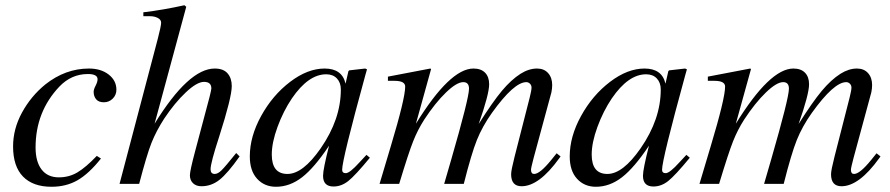

<svg xmlns="http://www.w3.org/2000/svg" viewBox="-20 -703 3404 734"><path d="M350 -107 366 -97Q320 -39 276.5 -14Q233 11 177 11Q106 11 68 -28Q30 -67 30 -143Q30 -210 64 -272.5Q98 -335 153 -380Q230 -441 320 -441Q366 -441 395.5 -418Q425 -395 425 -360Q425 -340 411 -326Q397 -312 377 -312Q357 -312 347.5 -323.5Q338 -335 338 -352Q338 -361 345.5 -375.5Q353 -390 353 -400Q353 -420 316 -420Q253 -420 207 -372Q116 -276 116 -139Q116 -85 139 -55Q162 -25 205 -25Q244 -25 276 -44Q308 -63 350 -107Z M883 -118 896 -105Q850 -40 819 -15.5Q788 9 750 9Q730 9 718 -2.5Q706 -14 706 -33Q706 -50 726 -125L781 -332Q788 -360 788 -365Q788 -390 760 -390Q733 -390 690.5 -350Q648 -310 608 -250Q577 -202 559 -156.5Q541 -111 512 0H437L583 -554Q596 -604 596 -616Q596 -628 583 -634.5Q570 -641 555 -641H528V-656Q604 -665 685 -683L692 -677L571 -230Q701 -441 801 -441Q834 -441 850 -422.5Q866 -404 866 -374Q866 -331 818 -181Q785 -80 785 -56Q785 -38 801 -38Q813 -38 827.5 -52.5Q842 -67 883 -118Z M1381 -111 1394 -100Q1338 -32 1311.5 -11Q1285 10 1255 10Q1215 10 1215 -31Q1215 -56 1238 -146Q1182 -62 1135 -25.5Q1088 11 1035 11Q991 11 963 -19.5Q935 -50 935 -105Q935 -181 978.5 -260Q1022 -339 1089 -390Q1156 -441 1221 -441Q1288 -441 1301 -383L1312 -431L1315 -434L1376 -441L1383 -438Q1382 -434 1377 -417Q1288 -93 1288 -54Q1288 -41 1302 -41Q1317 -41 1354 -82ZM1283 -361Q1283 -387 1268 -403Q1253 -419 1227 -419Q1159 -419 1096 -327Q1063 -278 1041 -218Q1019 -158 1019 -112Q1019 -38 1079 -38Q1138 -38 1206 -136Q1283 -247 1283 -361Z M2123 -105 2118 -98Q2041 9 1974 9Q1934 9 1934 -37Q1934 -52 1947 -103L2005 -330Q2012 -358 2012 -368Q2012 -377 2006 -383Q2000 -389 1992 -389Q1945 -389 1861 -272Q1824 -220 1803 -167.5Q1782 -115 1753 0H1678L1705 -93Q1773 -328 1773 -364Q1773 -389 1751 -389Q1726 -389 1685 -349.5Q1644 -310 1602 -246Q1577 -207 1559.5 -163Q1542 -119 1506 0H1431L1474 -144Q1529 -327 1529 -372Q1529 -394 1488 -394H1463V-410L1625 -441L1628 -439L1570 -230Q1700 -441 1790 -441Q1819 -441 1834.5 -425Q1850 -409 1850 -381Q1850 -343 1810 -229Q1863 -313 1898.5 -355.5Q1934 -398 1970 -421Q2002 -441 2033 -441Q2060 -441 2075.5 -423.5Q2091 -406 2091 -378Q2091 -365 2088 -350L2020 -99Q2010 -61 2010 -54Q2010 -38 2022 -38Q2044 -38 2087 -91L2108 -117Z M2604 -111 2617 -100Q2561 -32 2534.5 -11Q2508 10 2478 10Q2438 10 2438 -31Q2438 -56 2461 -146Q2405 -62 2358 -25.5Q2311 11 2258 11Q2214 11 2186 -19.5Q2158 -50 2158 -105Q2158 -181 2201.5 -260Q2245 -339 2312 -390Q2379 -441 2444 -441Q2511 -441 2524 -383L2535 -431L2538 -434L2599 -441L2606 -438Q2605 -434 2600 -417Q2511 -93 2511 -54Q2511 -41 2525 -41Q2540 -41 2577 -82ZM2506 -361Q2506 -387 2491 -403Q2476 -419 2450 -419Q2382 -419 2319 -327Q2286 -278 2264 -218Q2242 -158 2242 -112Q2242 -38 2302 -38Q2361 -38 2429 -136Q2506 -247 2506 -361Z M3346 -105 3341 -98Q3264 9 3197 9Q3157 9 3157 -37Q3157 -52 3170 -103L3228 -330Q3235 -358 3235 -368Q3235 -377 3229 -383Q3223 -389 3215 -389Q3168 -389 3084 -272Q3047 -220 3026 -167.5Q3005 -115 2976 0H2901L2928 -93Q2996 -328 2996 -364Q2996 -389 2974 -389Q2949 -389 2908 -349.5Q2867 -310 2825 -246Q2800 -207 2782.5 -163Q2765 -119 2729 0H2654L2697 -144Q2752 -327 2752 -372Q2752 -394 2711 -394H2686V-410L2848 -441L2851 -439L2793 -230Q2923 -441 3013 -441Q3042 -441 3057.5 -425Q3073 -409 3073 -381Q3073 -343 3033 -229Q3086 -313 3121.5 -355.5Q3157 -398 3193 -421Q3225 -441 3256 -441Q3283 -441 3298.5 -423.5Q3314 -406 3314 -378Q3314 -365 3311 -350L3243 -99Q3233 -61 3233 -54Q3233 -38 3245 -38Q3267 -38 3310 -91L3331 -117Z"/></svg>

Font: STIX
Style: Italic
Weight: 400
Italic angle: -16.33°
Designer: MicroPress Inc., with final additions and corrections provided by Coen Hoffman, Elsevier (retired)
Version: Version 1.1.1